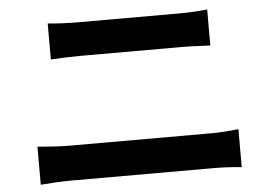

<svg xmlns="http://www.w3.org/2000/svg" viewBox="-48 -743 1095 770"><g transform="rotate(-5 500.0 -358.0)"><path d="M86 -37C123 -40 172 -43 211 -43H785C815 -43 860 -41 895 -37V-190C861 -186 819 -183 785 -183H211C172 -183 125 -187 86 -190ZM170 -534C204 -536 250 -538 288 -538H701C736 -538 783 -535 812 -534V-679C784 -676 741 -673 701 -673H287C253 -673 206 -675 170 -679Z"/></g></svg>

Font: Noto Sans CJK KR Bold
Style: Regular
Weight: 700
Designer: Ryoko NISHIZUKA (kana & ideographs); Paul D. Hunt (Latin, Greek & Cyrillic); Wenlong ZHANG (bopomofo); Sandoll Communica
Foundry: Adobe Systems Incorporated
Version: Version 1.004;PS 1.004;hotconv 1.0.82;makeotf.lib2.5.63406